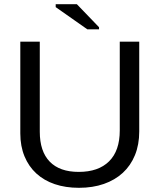

<svg xmlns="http://www.w3.org/2000/svg" viewBox="-20 -887 762 917"><path d="M357 10Q293 10 241.5 -7.5Q190 -25 153.5 -58.5Q117 -92 97 -140.5Q77 -189 77 -250V-688H170V-258Q170 -164 217.5 -115Q265 -66 356 -66Q450 -66 501 -116.5Q552 -167 552 -264V-688H645V-259Q645 -196 624.5 -146Q604 -96 566.5 -61.5Q529 -27 476 -8.5Q423 10 357 10ZM397 -747 246 -853V-867H347L453 -757V-747Z"/></svg>

Font: Libra Sans
Style: Regular
Weight: 400
Foundry: Context Ltd
Version: Version 1.000; ttfautohint (v1.3)